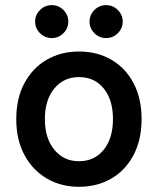

<svg xmlns="http://www.w3.org/2000/svg" viewBox="-20 -708 607 738"><path d="M283.3 10Q214.2 10 159.6 -22.1Q105 -54.2 73.8 -112.5Q42.5 -170.8 42.5 -250Q42.5 -330 73.8 -388.3Q105 -446.7 159.6 -478.3Q214.2 -510 283.3 -510Q354.2 -510 408.3 -478.3Q462.5 -446.7 493.3 -388.3Q524.2 -330 524.2 -250Q524.2 -170.8 493.3 -112.1Q462.5 -53.3 407.9 -21.7Q353.3 10 283.3 10ZM283.3 -88.3Q343.3 -88.3 378.8 -132.5Q414.2 -176.7 414.2 -250Q414.2 -324.2 378.8 -367.9Q343.3 -411.7 283.3 -411.7Q225 -411.7 188.8 -367.9Q152.5 -324.2 152.5 -250Q152.5 -176.7 188.8 -132.5Q225 -88.3 283.3 -88.3ZM387.5 -561.7Q361.7 -561.7 342.9 -580.4Q324.2 -599.2 324.2 -625Q324.2 -650.8 342.9 -669.6Q361.7 -688.3 387.5 -688.3Q414.2 -688.3 432.9 -669.6Q451.7 -650.8 451.7 -625Q451.7 -599.2 432.9 -580.4Q414.2 -561.7 387.5 -561.7ZM179.2 -561.7Q152.5 -561.7 133.8 -580.4Q115 -599.2 115 -625Q115 -650.8 133.8 -669.6Q152.5 -688.3 179.2 -688.3Q205 -688.3 223.8 -669.6Q242.5 -650.8 242.5 -625Q242.5 -599.2 223.8 -580.4Q205 -561.7 179.2 -561.7Z"/></svg>

Font: Funnel Sans Medium
Style: Regular
Weight: 500
Version: Version 1.000; Beta; Release 5; Build 24; ttfautohint (v1.8.